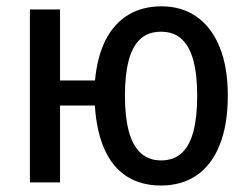

<svg xmlns="http://www.w3.org/2000/svg" viewBox="-20 -568 777 598"><path d="M689.5 -270Q689.5 -180.7 664.8 -117.9Q640.1 -55.2 593.5 -22.7Q546.9 9.8 481 9.8Q419.9 9.8 375.7 -18.1Q331.5 -45.9 306.2 -101.3Q280.8 -156.7 275.4 -239.3H167V0H73.2V-538.6H167V-317.4H275.9Q282.7 -391.6 308.8 -443.1Q335 -494.6 379.2 -521.5Q423.3 -548.3 483.4 -548.3Q546.4 -548.3 592.8 -515.6Q639.2 -482.9 664.3 -420.9Q689.5 -358.9 689.5 -270ZM369.1 -270Q369.1 -204.1 381.1 -159.4Q393.1 -114.7 418 -91.6Q442.9 -68.4 481.9 -68.4Q521 -68.4 545.9 -91.3Q570.8 -114.3 582.5 -159.2Q594.2 -204.1 594.2 -270Q594.2 -335.4 582.3 -379.6Q570.3 -423.8 545.7 -446.5Q521 -469.2 481.4 -469.2Q442.4 -469.2 417.5 -446.8Q392.6 -424.3 380.9 -379.9Q369.1 -335.4 369.1 -270Z"/></svg>

Font: Open Sans SemiCondensed Medium
Style: Regular
Weight: 500
Width: 4
Designer: Monotype Design Team
Foundry: Monotype Imaging Inc.
Version: Version 3.000